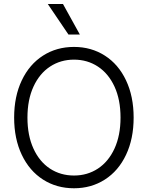

<svg xmlns="http://www.w3.org/2000/svg" viewBox="-20 -958 761 987"><path d="M360.4 9.8Q271 9.8 201.2 -34.9Q131.3 -79.6 92 -162.1Q52.7 -244.6 52.7 -353.5Q52.7 -462.4 92 -544.9Q131.3 -627.4 201.2 -672.1Q271 -716.8 360.4 -716.8Q449.2 -716.8 519 -672.1Q588.9 -627.4 627.9 -544.9Q667 -462.4 667 -353.5Q667 -244.6 627.9 -162.1Q588.9 -79.6 519 -34.9Q449.2 9.8 360.4 9.8ZM360.4 -651.4Q291.5 -651.4 237.3 -615.7Q183.1 -580.1 152.1 -512.7Q121.1 -445.3 121.1 -353.5Q121.1 -261.7 151.9 -194.3Q182.6 -127 236.8 -91.3Q291 -55.7 360.4 -55.7Q429.2 -55.7 483.4 -91.3Q537.6 -127 568.6 -194.3Q599.6 -261.7 599.6 -353.5Q599.6 -445.8 568.6 -512.9Q537.6 -580.1 483.4 -615.7Q429.2 -651.4 360.4 -651.4ZM225.6 -937.5H303.7L390.6 -780.3H332Z"/></svg>

Font: Pretendard JP Light
Style: Regular
Weight: 300
Designer: Base glyphs from Inter by Rasmus Andersson; Hangeul glyphs from Noto Sans CJK(Source Han Sans) by Jang Soo-young and Kan
Foundry: Kil Hyung-jin
Version: Version 1.309